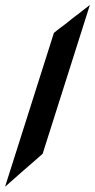

<svg xmlns="http://www.w3.org/2000/svg" viewBox="-59 -772 374 756"><path d="M108.9 -166.5Q90.8 -150.4 72.3 -134.3Q53.7 -118.2 35.2 -102.1Q32.2 -99.6 29.5 -97.2Q26.9 -94.7 23.9 -92.3Q-8.3 -64 -39.1 -36.6L153.3 -642.6Q159.2 -647.5 165.3 -652.1Q171.4 -656.7 176.8 -661.1Q189.5 -670.4 201.2 -679.4Q212.9 -688.5 224.6 -698.2Q229 -701.7 233.4 -705.1Q237.8 -708.5 242.2 -711.9V-711.4Q255.9 -722.2 268.8 -732.4Q281.7 -742.7 294.9 -752.4Z"/></svg>

Font: XB Khoramshahr
Style: Bold Italic
Weight: 700
Italic angle: -12°
Designer: Behnam
Foundry: Irmug
Version: Version 8.005 2009